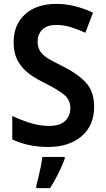

<svg xmlns="http://www.w3.org/2000/svg" viewBox="-20 -837 542 985"><path d="M463 -289Q463 -194 399 -138.5Q335 -83 226 -83Q176 -83 128.5 -93Q81 -103 43 -122V-242Q85 -222 134 -206.5Q183 -191 231 -191Q288 -191 314.5 -217Q341 -243 341 -282Q341 -326 307 -352.5Q273 -379 210 -411Q172 -429 135 -454.5Q98 -480 74 -520Q50 -560 50 -621Q50 -711 109 -764Q168 -817 269 -817Q318 -817 364 -805.5Q410 -794 457 -772L418 -669Q376 -688 340.5 -698.5Q305 -709 268 -709Q222 -709 197.5 -685.5Q173 -662 173 -624Q173 -595 185.5 -575Q198 -555 226 -537.5Q254 -520 298 -499Q377 -460 420 -414Q463 -368 463 -289ZM312 -22Q300 11 280 51.5Q260 92 237 128H166V116Q171 97 177.5 70.5Q184 44 189.5 16.5Q195 -11 197 -32H312Z"/></svg>

Font: Noto Sans Telugu UI SemiCondensed SemiBold
Style: Regular
Weight: 600
Width: 4
Designer: Jelle Bosma - Monotype Design Team
Foundry: Monotype Imaging Inc.
Version: Version 2.005; ttfautohint (v1.8.4.7-5d5b)